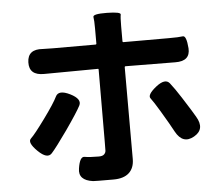

<svg xmlns="http://www.w3.org/2000/svg" viewBox="-56 -851 1112 960"><g transform="rotate(-5 500.0 -370.5)"><path d="M475 46Q377 46 373 45Q298 35 308 -24Q317 -84 341 -79.5Q365 -75 412 -75Q431 -75 439 -83Q447 -91 447.5 -101Q448 -111 448 -148L449 -508Q449 -513 444 -512L176 -510Q100 -509 102 -575Q104 -641 180 -635Q195 -634 231 -634H444Q449 -634 449 -639V-714Q449 -756 446 -772Q443 -788 515 -787Q586 -786 583 -772.5Q580 -759 580 -714V-639Q580 -634 585 -634H812Q864 -634 882.5 -637Q901 -640 906 -575Q910 -510 834 -511L585 -513Q580 -513 580 -508V-48Q580 -3 553.5 21.5Q527 46 475 46ZM109 -130Q62 -176 82 -194.5Q102 -213 155.5 -286.5Q209 -360 224.5 -392.5Q240 -425 297 -397Q353 -369 337 -337.5Q321 -306 261 -220Q203 -138 179 -111.5Q155 -85 109 -130ZM895 -133Q837 -100 801 -166L776 -211Q758 -243 739 -274Q709 -324 695 -342Q681 -360 728 -398Q776 -436 798 -408.5Q820 -381 852 -331Q873 -299 893 -266L914 -231Q953 -166 895 -133Z"/></g></svg>

Font: Resource Han Rounded JP
Style: Bold
Weight: 700
Designer: Cyano Hao (round all glyphs); Ryoko NISHIZUKA 西塚涼子 (kana, bopomofo & ideographs); Paul D. Hunt (Latin, Greek & Cyrillic)
Foundry: Cyano Hao
Version: 0.990